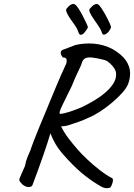

<svg xmlns="http://www.w3.org/2000/svg" viewBox="-20 -890 688 986"><path d="M147 60Q143 70 128 70.5Q113 71 96 58Q84 46 80.5 39.5Q77 33 84 17.5Q91 2 108 -37Q112 -61 122 -85.5Q132 -110 137 -120Q141 -134 153.5 -166.5Q166 -199 182.5 -239Q199 -279 214 -314.5Q229 -350 236 -368Q253 -408 271 -452Q289 -496 320 -563Q324 -573 322 -584Q320 -595 303 -595Q293 -606 292 -617.5Q291 -629 302 -634L368 -659Q415 -670 464.5 -665.5Q514 -661 558 -638Q606 -610 626.5 -579.5Q647 -549 648 -518Q649 -487 638 -459Q630 -438 607.5 -413Q585 -388 555.5 -363Q526 -338 494.5 -317.5Q463 -297 436 -286Q411 -274 383 -264Q355 -254 326 -245Q310 -241 288 -241Q266 -241 255 -245L238 -203Q228 -167 203.5 -96Q179 -25 147 60ZM544 74Q536 77 522.5 76Q509 75 486 60Q442 34 398 -3Q354 -40 299 -103Q278 -128 265 -150.5Q252 -173 236 -211L222 -265L253 -283L291 -247Q307 -212 331.5 -180Q356 -148 378 -123Q396 -102 427 -72.5Q458 -43 493 -16Q528 11 556 25Q562 30 559.5 41.5Q557 53 552.5 63Q548 73 544 74ZM288 -305Q311 -307 340.5 -317Q370 -327 401 -340Q430 -354 461.5 -372.5Q493 -391 519.5 -413.5Q546 -436 562 -461Q578 -486 576 -512Q576 -525 566.5 -539.5Q557 -554 543.5 -566Q530 -578 517 -582Q477 -592 453 -594.5Q429 -597 416.5 -590Q404 -583 399 -563Q399 -560 391 -543.5Q383 -527 371.5 -502Q360 -477 349 -449Q320 -390 305.5 -360.5Q291 -331 287.5 -320Q284 -309 288 -305ZM404 -714Q394 -709 389 -713.5Q384 -718 378 -737Q373 -749 361.5 -764.5Q350 -780 339 -796.5Q328 -813 322.5 -826Q317 -839 322 -846Q333 -860 345 -866.5Q357 -873 365 -867Q373 -862 384 -845Q395 -828 405.5 -807.5Q416 -787 423.5 -771Q431 -755 431 -752Q432 -748 427 -740.5Q422 -733 416 -725.5Q410 -718 404 -714ZM524 -715Q513 -710 508.5 -713.5Q504 -717 498 -736Q491 -749 480 -765Q469 -781 458 -797Q447 -813 441.5 -826Q436 -839 441 -845Q455 -862 466 -867Q477 -872 484 -867Q491 -863 501.5 -847Q512 -831 523 -811Q534 -791 541.5 -774.5Q549 -758 550 -751Q551 -748 543.5 -735.5Q536 -723 524 -715Z"/></svg>

Font: Caveat Medium
Style: Regular
Weight: 500
Designer: Pablo Impallari
Foundry: Pablo Impallari
Version: Version 2.000